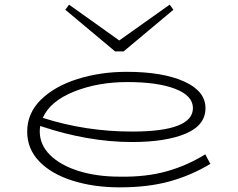

<svg xmlns="http://www.w3.org/2000/svg" viewBox="-20 -793 1026 826"><path d="M885 -88Q804 -39 711 -13Q618 13 495 13Q384 13 293 -15.5Q202 -44 149.5 -98Q97 -152 97 -227Q97 -306 156 -364Q215 -422 313.5 -453Q412 -484 525 -484Q680 -484 772 -442.5Q864 -401 864 -328Q864 -254 778.5 -218Q693 -182 548 -182Q358 -182 153 -251Q151 -237 151 -228Q151 -170 195.5 -126Q240 -82 318 -57.5Q396 -33 495 -33Q608 -31 697 -56Q786 -81 863 -129ZM164 -286Q348 -227 548 -227Q810 -227 810 -328Q810 -381 734.5 -410.5Q659 -440 528 -440Q401 -440 298.5 -399Q196 -358 164 -286ZM726 -751 512 -572H475L261 -751L277 -773L493 -619L710 -773Z"/></svg>

Font: BioRhyme Expanded Light
Style: Regular
Weight: 300
Width: 7
Designer: Aoife Mooney
Foundry: Aoife Mooney Type
Version: Version 1.000